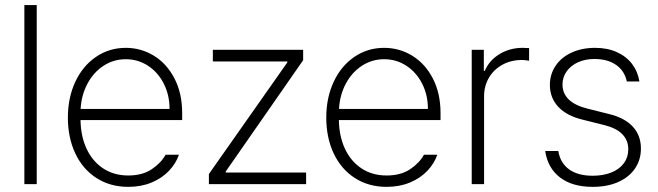

<svg xmlns="http://www.w3.org/2000/svg" viewBox="-20 -727 2598 758"><path d="M125 0H76.2V-707H125Z M248 -262.7Q248 -341.3 277.3 -404.1Q306.6 -466.8 358.9 -502.4Q411.1 -538.1 476.6 -538.1Q536.6 -538.1 587.4 -507.1Q638.2 -476.1 668.7 -417.5Q699.2 -358.9 699.2 -280.3V-252.9H297.9Q298.8 -189 322 -139.4Q345.2 -89.8 387.5 -62Q429.7 -34.2 486.3 -34.2Q542.5 -34.2 579.3 -59.1Q616.2 -84 633.8 -116.2H686.5Q674.8 -82 647.5 -53Q620.1 -23.9 578.9 -6.6Q537.6 10.7 486.3 10.7Q415 10.7 360.8 -24.2Q306.6 -59.1 277.3 -121.3Q248 -183.6 248 -262.7ZM649.4 -296.9Q649.4 -351.6 626.7 -396.5Q604 -441.4 564.5 -467.3Q524.9 -493.2 476.6 -493.2Q428.2 -493.2 388.7 -467.3Q349.1 -441.4 325.2 -396.5Q301.3 -351.6 298.3 -296.9Z M804.7 -40 1114.3 -480.5V-484.4H820.3V-530.3H1176.8V-489.3L871.1 -49.8V-45.9H1188.5V0H804.7Z M1268.1 -262.7Q1268.1 -341.3 1297.4 -404.1Q1326.7 -466.8 1378.9 -502.4Q1431.2 -538.1 1496.6 -538.1Q1556.6 -538.1 1607.4 -507.1Q1658.2 -476.1 1688.7 -417.5Q1719.2 -358.9 1719.2 -280.3V-252.9H1317.9Q1318.8 -189 1342 -139.4Q1365.2 -89.8 1407.5 -62Q1449.7 -34.2 1506.3 -34.2Q1562.5 -34.2 1599.4 -59.1Q1636.2 -84 1653.8 -116.2H1706.5Q1694.8 -82 1667.5 -53Q1640.1 -23.9 1598.9 -6.6Q1557.6 10.7 1506.3 10.7Q1435.1 10.7 1380.9 -24.2Q1326.7 -59.1 1297.4 -121.3Q1268.1 -183.6 1268.1 -262.7ZM1669.4 -296.9Q1669.4 -351.6 1646.7 -396.5Q1624 -441.4 1584.5 -467.3Q1544.9 -493.2 1496.6 -493.2Q1448.2 -493.2 1408.7 -467.3Q1369.1 -441.4 1345.2 -396.5Q1321.3 -351.6 1318.4 -296.9Z M1842.3 -530.3H1890.1V-447.3H1894Q1911.1 -488.3 1951.7 -513.2Q1992.2 -538.1 2043.5 -538.1L2068.8 -537.1V-487.3Q2051.3 -490.2 2040.5 -490.2Q1998 -490.2 1963.9 -471.7Q1929.7 -453.1 1910.4 -420.4Q1891.1 -387.7 1891.1 -346.7V0H1842.3Z M2326.7 -494.1Q2290 -494.1 2261.5 -481Q2232.9 -467.8 2216.8 -444.8Q2200.7 -421.9 2200.7 -393.6Q2200.7 -322.3 2300.3 -297.9L2382.3 -277.3Q2445.8 -262.2 2478 -227.3Q2510.3 -192.4 2510.3 -140.6Q2510.3 -96.2 2487.1 -62Q2463.9 -27.8 2420.9 -8.5Q2377.9 10.7 2319.8 10.7Q2239.7 10.7 2191.2 -26.1Q2142.6 -63 2132.3 -130.9H2184.1Q2191.9 -83.5 2226.8 -58.3Q2261.7 -33.2 2319.8 -33.2Q2361.8 -33.2 2393.8 -46.1Q2425.8 -59.1 2443.1 -82.8Q2460.4 -106.4 2460.4 -137.7Q2460.4 -173.3 2436.5 -197.5Q2412.6 -221.7 2364.7 -233.4L2282.7 -253.9Q2218.3 -269 2184.6 -304.7Q2150.9 -340.3 2150.9 -391.6Q2150.9 -434.1 2173.6 -467.5Q2196.3 -501 2236.8 -519.5Q2277.3 -538.1 2329.6 -538.1Q2377.9 -538.1 2415.3 -521.2Q2452.6 -504.4 2475.3 -474.6Q2498 -444.8 2504.4 -405.3H2454.6Q2445.8 -447.3 2412.4 -470.7Q2378.9 -494.1 2326.7 -494.1Z"/></svg>

Font: Pretendard Std ExtraLight
Style: Regular
Weight: 200
Designer: Base glyphs from Inter by Rasmus Andersson; Hangeul glyphs from Noto Sans CJK(Source Han Sans) by Jang Soo-young and Kan
Foundry: Kil Hyung-jin
Version: Version 1.309